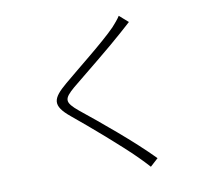

<svg xmlns="http://www.w3.org/2000/svg" viewBox="-89 -895 1178 1052"><g transform="rotate(-10 500.0 -368.5)"><path d="M686 -748 637 -791C628 -776 606 -750 592 -735C524 -665 364 -540 290 -477C206 -406 192 -369 284 -294C378 -217 532 -84 609 -7C630 14 650 35 667 54L711 14C603 -97 434 -236 333 -317C263 -375 265 -393 329 -448C407 -512 558 -633 629 -697C641 -708 671 -735 686 -748Z"/></g></svg>

Font: GenYoGothic2 TW L
Style: Regular
Weight: 300
Version: Version 2.100;PS 2.1;hotconv 16.6.51;makeotf.lib2.5.65220 DE